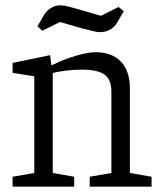

<svg xmlns="http://www.w3.org/2000/svg" viewBox="-20 -697 609 717"><path d="M27 0V-37L108 -51V-412L27 -425V-462L167 -491L172 -454H175Q217 -475 262.5 -488.5Q308 -502 336 -502Q398 -502 431.5 -467Q465 -432 465 -367V-51L546 -37V0H315V-37L396 -51V-355Q396 -399 371 -418Q346 -437 284 -437Q256 -437 224 -433Q192 -429 177 -424V-51L257 -37V0ZM355 -577Q341 -577 323 -582Q305 -587 286 -591L204 -615L138 -582L120 -599L145 -642Q154 -657 170 -667Q186 -677 205 -677Q220 -677 237.5 -672Q255 -667 274 -662L357 -638L423 -671L442 -655L417 -612Q408 -596 391 -586.5Q374 -577 355 -577Z"/></svg>

Font: Faustina Light
Style: Regular
Weight: 300
Designer: Alfonso Garcia
Foundry: http://www.omnibus-type.com
Version: Version 1.200